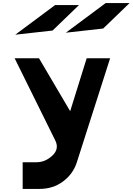

<svg xmlns="http://www.w3.org/2000/svg" viewBox="-20 -1131 860 1245"><path d="M649 -946 407 -919 665 -1111H820ZM321 -933 79 -906 337 -1098H492ZM694 -753 478 -78Q454 -3 389 45.5Q324 94 236 94H127V-79H217Q274 -79 320 -122.5Q366 -166 338 -221L75 -753H233L435 -410L542 -753Z"/></svg>

Font: OpenDyslexic
Style: Bold
Weight: 800
Designer: Abbie Gonzalez
Version: Version 0.920;hotconv 1.0.109;makeotfexe 2.5.65596